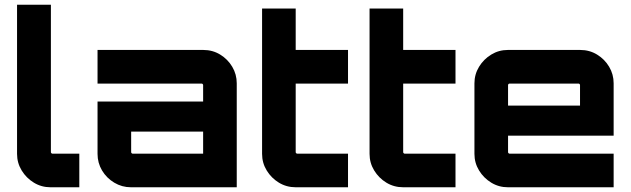

<svg xmlns="http://www.w3.org/2000/svg" viewBox="-20 -791 2665 811"><path d="M193 0Q155 0 123 -19.5Q91 -39 71.5 -71Q52 -103 52 -141V-771H195V-148Q195 -146 197 -144Q199 -142 201 -142H315V0H193Z M533 0Q495 0 462.5 -19.5Q430 -39 411 -71Q392 -103 392 -141V-362H838V-432Q838 -434 836 -436Q834 -438 832 -438H392V-580H839Q878 -580 910 -560.5Q942 -541 961 -509Q980 -477 980 -439V0ZM540 -142H838V-235H534V-148Q534 -146 536 -144Q538 -142 540 -142Z M1229 0Q1190 0 1158 -19.5Q1126 -39 1106.5 -71Q1087 -103 1087 -141V-755H1229V-580H1450V-438H1229V-148Q1229 -146 1231 -144Q1233 -142 1235 -142H1450V0H1229Z M1683 0Q1644 0 1612 -19.5Q1580 -39 1560.5 -71Q1541 -103 1541 -141V-755H1683V-580H1904V-438H1683V-148Q1683 -146 1685 -144Q1687 -142 1689 -142H1904V0H1683Z M2125 0Q2087 0 2055 -19.5Q2023 -39 2003.5 -71Q1984 -103 1984 -141V-439Q1984 -477 2003.5 -509Q2023 -541 2055 -560.5Q2087 -580 2125 -580H2431Q2470 -580 2502 -560.5Q2534 -541 2553 -509Q2572 -477 2572 -439V-218H2126V-148Q2126 -146 2128 -144Q2130 -142 2132 -142H2572V0H2125ZM2126 -345H2430V-432Q2430 -434 2428 -436Q2426 -438 2424 -438H2132Q2130 -438 2128 -436Q2126 -434 2126 -432Z"/></svg>

Font: Orbitron ExtraBold
Style: Regular
Weight: 800
Designer: Matt McInerney
Foundry: The League of Moveable Type
Version: Version 2.001